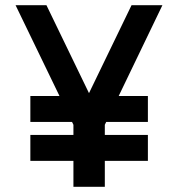

<svg xmlns="http://www.w3.org/2000/svg" viewBox="-20 -720 686 740"><path d="M606 -700 384 -239V0H263V-239L40 -700H159L323 -361L487 -700ZM550 -100H97V-200H550ZM550 -250H97V-350H550Z"/></svg>

Font: Kulim Park
Style: Bold
Weight: 700
Designer: Noponies / Dale Sattler
Foundry: Noponies
Version: Version 1.000; ttfautohint (v1.8.3)